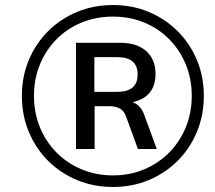

<svg xmlns="http://www.w3.org/2000/svg" viewBox="-20 -734 855 763"><path d="M429 9Q352 9 286 -18.5Q220 -46 171 -95Q122 -144 94.5 -210Q67 -276 67 -353Q67 -430 94.5 -495.5Q122 -561 171 -610Q220 -659 286 -686.5Q352 -714 429 -714Q506 -714 571.5 -686.5Q637 -659 686 -610Q735 -561 762.5 -495.5Q790 -430 790 -353Q790 -276 762.5 -210Q735 -144 686 -95Q637 -46 571.5 -18.5Q506 9 429 9ZM429 -37Q496 -37 553 -61Q610 -85 652.5 -128Q695 -171 718.5 -228.5Q742 -286 742 -353Q742 -420 718.5 -477.5Q695 -535 652.5 -578Q610 -621 553 -644.5Q496 -668 429 -668Q362 -668 304.5 -644.5Q247 -621 204.5 -578Q162 -535 138.5 -477.5Q115 -420 115 -353Q115 -286 138.5 -228.5Q162 -171 204.5 -128Q247 -85 304.5 -61Q362 -37 429 -37ZM282 -142V-564H457Q524 -564 561 -531Q598 -498 598 -441Q598 -348 507 -328Q524 -322 536.5 -307.5Q549 -293 557 -267L603 -142H528L481 -271Q472 -295 455 -303.5Q438 -312 413 -312H356V-142ZM355 -369H446Q527 -369 527 -438Q527 -507 446 -507H355Z"/></svg>

Font: Mulish Medium
Style: Italic
Weight: 500
Italic angle: -9°
Designer: Vernon Adams
Foundry: Vernon Adams
Version: Version 3.603; ttfautohint (v1.8.3)